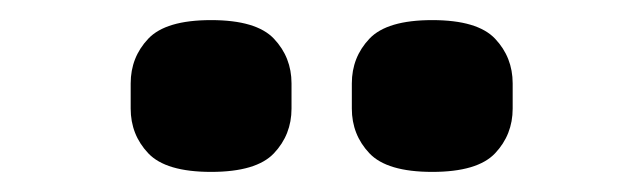

<svg xmlns="http://www.w3.org/2000/svg" viewBox="-20 -771 640 191"><path d="M190 -600Q145 -600 127.5 -618.5Q110 -637 110 -663V-688Q110 -714 127.5 -732.5Q145 -751 190 -751Q235 -751 252.5 -732.5Q270 -714 270 -688V-663Q270 -637 252.5 -618.5Q235 -600 190 -600ZM410 -600Q365 -600 347.5 -618.5Q330 -637 330 -663V-688Q330 -714 347.5 -732.5Q365 -751 410 -751Q455 -751 472.5 -732.5Q490 -714 490 -688V-663Q490 -637 472.5 -618.5Q455 -600 410 -600Z"/></svg>

Font: IBMPlexSans-Bold
Style: Bold
Weight: 700
Designer: Mike Abbink, Paul van der Laan, Pieter van Rosmalen
Foundry: Bold Monday
Version: Version 3.1